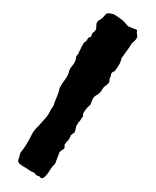

<svg xmlns="http://www.w3.org/2000/svg" viewBox="-49 -662 598 738"><g transform="rotate(5 250.0 -293.0)"><path d="M458 -539Q455 -529 447 -521Q445 -518 440 -514Q432 -498 423 -483Q414 -468 405 -453Q404 -451 404 -447Q402 -434 396 -423.5Q390 -413 384 -401Q382 -400 379.5 -399Q377 -398 375 -396Q374 -394 372 -392Q370 -390 370 -388Q371 -381 368 -375Q365 -369 366 -362Q367 -358 364 -353.5Q361 -349 358 -346Q353 -342 348.5 -337.5Q344 -333 342 -327Q335 -311 321 -302Q314 -298 310 -290Q306 -282 304 -274Q303 -271 302.5 -268.5Q302 -266 301 -263Q293 -256 287 -247Q281 -238 276 -227Q276 -222 277 -217Q276 -215 273.5 -211.5Q271 -208 270 -205Q267 -197 261 -192Q260 -188 258 -184.5Q256 -181 254 -177Q253 -171 252.5 -164.5Q252 -158 250 -153Q246 -149 243 -146.5Q240 -144 237 -141Q236 -137 233.5 -131.5Q231 -126 229 -121Q225 -117 222 -112.5Q219 -108 216 -103Q216 -100 216 -96.5Q216 -93 217 -91Q215 -85 209.5 -82Q204 -79 199 -72Q196 -63 193 -51.5Q190 -40 186 -26Q175 -14 167 2.5Q159 19 147 31Q139 36 133 31Q130 26 123 26Q118 25 115.5 22.5Q113 20 110 16Q104 14 97.5 11.5Q91 9 85 5Q79 1 72.5 -1.5Q66 -4 59 -8Q54 -11 50 -14Q46 -17 44 -22Q43 -24 43 -24.5Q43 -25 43 -25Q45 -33 46.5 -41Q48 -49 49 -56Q62 -75 71 -93.5Q80 -112 87 -131Q90 -138 93.5 -144Q97 -150 102 -156Q103 -158 105 -160Q107 -162 108 -163Q115 -173 122.5 -182.5Q130 -192 137 -202Q144 -212 148 -223.5Q152 -235 159 -245Q162 -251 163 -260Q167 -274 172 -289Q177 -304 178 -319Q182 -325 184 -331Q186 -337 190 -342Q197 -353 202.5 -364.5Q208 -376 209 -389Q213 -400 222 -412Q231 -426 231 -445L238 -455Q240 -463 243 -469.5Q246 -476 248 -482Q250 -487 252 -491.5Q254 -496 256 -500Q264 -504 267 -512Q270 -520 277 -523Q282 -523 282 -528Q283 -538 290 -543.5Q297 -549 298 -559Q298 -563 297.5 -566.5Q297 -570 297 -574Q299 -586 306 -590Q318 -598 328 -613Q329 -615 332 -618Q340 -621 347 -620Q354 -619 361 -618Q368 -614 376 -610Q384 -606 391 -601Q399 -597 405.5 -590Q412 -583 419 -577Q427 -575 435 -572Q443 -569 452 -567Q456 -565 455 -561Q454 -557 455 -553Q457 -549 457 -545.5Q457 -542 458 -539Z"/></g></svg>

Font: Daruma Drop One
Style: Regular
Weight: 400
Designer: Maniackers Design
Version: Version 1.000